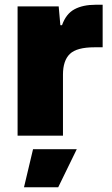

<svg xmlns="http://www.w3.org/2000/svg" viewBox="-20 -571 471 808"><path d="M54 -544H227L234 -465H241Q258 -513 293.5 -532Q329 -551 382 -551H412V-372H378Q303 -372 274 -344Q245 -316 245 -257V0H54ZM119 57H303L225 217H81Z"/></svg>

Font: Mona Sans Black
Style: Regular
Weight: 900
Designer: Deni Anggara
Foundry: GitHub
Version: Version 2.000